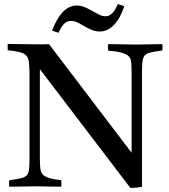

<svg xmlns="http://www.w3.org/2000/svg" viewBox="-20 -917 833 944"><path d="M621 7 176 -577V-149Q176 -111 178 -90.5Q180 -70 190 -59Q200 -49 221 -42Q242 -35 281 -31Q283 -15 281 1Q251 1 214.5 0Q178 -1 153 -1Q128 -1 91.5 0Q55 1 26 1Q23 -14 26 -31Q62 -36 82 -40.5Q102 -45 111 -54.5Q120 -64 122.5 -83Q125 -102 125 -136V-546Q125 -586 122.5 -609Q120 -632 109.5 -643.5Q99 -655 77.5 -660.5Q56 -666 18 -670Q17 -685 18 -701Q49 -701 84 -700Q119 -699 154 -699Q159 -699 181.5 -699Q204 -699 221 -700L627 -166V-550Q627 -588 625.5 -609Q624 -630 613 -640Q592 -662 512 -668Q509 -685 512 -700Q531 -700 557.5 -699.5Q584 -699 609 -698.5Q634 -698 650 -698Q675 -698 712 -699Q749 -700 778 -700Q780 -685 778 -669Q730 -663 709 -655.5Q688 -648 683 -628Q678 -608 678 -563V2Q668 4 651 5.5Q634 7 621 7ZM559 -897Q568 -895 576 -892Q584 -889 591 -886Q571 -826 540 -794Q509 -762 469 -762Q455 -762 439 -767Q423 -772 402 -784Q383 -795 365.5 -804.5Q348 -814 328 -814Q292 -814 268 -756Q254 -759 236 -767Q258 -825 288.5 -857.5Q319 -890 359 -890Q372 -890 388 -885Q404 -880 425 -868Q444 -858 462.5 -847.5Q481 -837 499 -837Q535 -837 559 -897Z"/></svg>

Font: Tiro Tamil
Style: Regular
Weight: 400
Designer: Tamil: Fernando Mello & Fiona Ross. Latin: John Hudson.
Foundry: Tiro Typeworks Ltd.
Version: Version 1.52